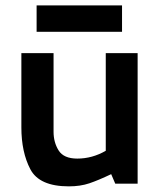

<svg xmlns="http://www.w3.org/2000/svg" viewBox="-20 -676 589 708"><path d="M58.8 0ZM487.5 1.2V-480H370V-120Q320 -91.2 265 -91.2Q215 -91.2 196.2 -121.2Q177.5 -151.2 177.5 -190V-480H58.8V-206.2Q58.8 -115 91.9 -51.9Q125 11.2 233.8 11.2Q276.2 11.2 309.4 0Q342.5 -11.2 390 -33.8L405 1.2ZM115 -558.8H430V-656.2H115Z"/></svg>

Font: Cambay
Style: Bold
Weight: 700
Designer: Pooja Saxena
Foundry: Pooja Saxena
Version: Version 1.096;PS 001.096;hotconv 1.0.70;makeotf.lib2.5.58329